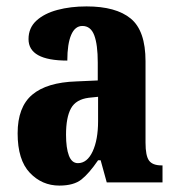

<svg xmlns="http://www.w3.org/2000/svg" viewBox="-20 -569 550 599"><path d="M165 10Q111 10 73 -30Q35 -70 35 -153Q35 -235 80.5 -273.5Q126 -312 218 -315L285 -318V-374Q285 -430 274 -459Q263 -488 237 -488Q214 -488 202 -460Q190 -432 190 -380Q69 -380 69 -447Q69 -482 93.5 -504.5Q118 -527 159 -538Q200 -549 250 -549Q342 -549 388 -511Q434 -473 434 -378V-124Q434 -83 445 -68Q456 -53 484 -53H487V0H313L294 -69H286Q258 -28 234 -9Q210 10 165 10ZM223 -60Q252 -60 269 -96.5Q286 -133 286 -191V-267L257 -264Q217 -259 201.5 -231Q186 -203 186 -149Q186 -107 195 -83.5Q204 -60 223 -60Z"/></svg>

Font: Noto Serif Ethiopic ExtraCondensed ExtraBold
Style: Regular
Weight: 800
Width: 2
Designer: Monotype Design Team
Foundry: Monotype Imaging Inc.
Version: Version 2.102; ttfautohint (v1.8.4.7-5d5b)